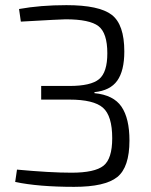

<svg xmlns="http://www.w3.org/2000/svg" viewBox="-20 -718 588 746"><path d="M61 -634 54 -683Q137 -698 238 -698Q365 -698 414 -660.5Q463 -623 463 -518Q463 -443 435.5 -404.5Q408 -366 347 -360V-356Q421 -349 452 -303.5Q483 -258 483 -172Q483 -68 435.5 -30Q388 8 268 8Q130 8 39 -11L46 -59Q175 -47 258 -47Q348 -47 382 -74Q416 -101 416 -181Q416 -268 380 -299.5Q344 -331 250 -331H140V-384H250Q333 -384 365 -410.5Q397 -437 397 -511Q397 -590 362.5 -616.5Q328 -643 235 -643Q218 -643 61 -634Z"/></svg>

Font: Exo 2.0 Light
Style: Regular
Weight: 300
Designer: Natanael Gama
Version: Version 1.001;PS 001.001;hotconv 1.0.70;makeotf.lib2.5.58329